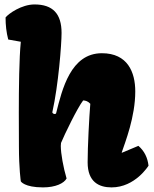

<svg xmlns="http://www.w3.org/2000/svg" viewBox="-20 -812 674 842"><path d="M71.3 -16.6C71.3 -16.6 86.9 9.8 168.5 9.8C224.1 9.8 260.7 -8.3 272 -29.3C257.8 -76.7 246.6 -139.2 246.6 -171.9C246.6 -176.8 247.1 -181.6 247.6 -185.1C261.7 -219.7 319.3 -338.9 344.7 -371.6C355 -371.1 365.7 -368.2 376 -356.9C371.1 -297.9 364.3 -168 364.3 -100.1C364.3 -13.2 415 9.8 469.2 9.8C573.2 9.8 631.3 -85.4 631.3 -85.4C627.4 -120.1 613.3 -149.9 586.9 -172.4L514.6 -142.1L513.7 -143.1C529.3 -189.5 573.2 -299.3 573.2 -411.1C573.2 -495.6 539.6 -578.6 426.8 -578.6C290 -578.6 252.4 -420.4 226.1 -315.4C225.1 -313 222.7 -312 220.2 -312C215.3 -312 209.5 -315.4 209.5 -319.8C236.3 -439.5 250 -618.2 250 -667.5C250 -752 211.4 -792.5 131.3 -792.5C74.2 -792.5 16.6 -751.5 4.4 -735.4C4.4 -702.1 7.8 -670.4 16.1 -638.7L71.3 -628.9C64 -558.1 62.5 -425.8 62.5 -317.4C62.5 -254.4 63 -199.2 63 -169.9C63 -72.3 71.3 -16.6 71.3 -16.6Z"/></svg>

Font: Kavoon
Style: Regular
Weight: 400
Designer: Viktoriya Grabowska
Foundry: Viktoriya Grabowska
Version: Version 1.002